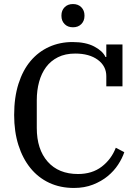

<svg xmlns="http://www.w3.org/2000/svg" viewBox="-20 -918 691 950"><path d="M346 12Q278 12 223.5 -13.5Q169 -39 130.5 -86.5Q92 -134 71 -200.5Q50 -267 50 -349Q50 -436 71.5 -503.5Q93 -571 131.5 -616.5Q170 -662 223 -686Q276 -710 339 -710Q404 -710 446 -688Q488 -666 502 -636H506V-698H586V-491H506V-541Q506 -591 464 -622Q422 -653 352 -653Q303 -653 267 -635Q231 -617 208 -586Q185 -555 173.5 -513Q162 -471 162 -422V-285Q162 -179 216 -118Q270 -57 366 -57Q436 -57 483.5 -93.5Q531 -130 553 -187L595 -165Q585 -135 564.5 -103.5Q544 -72 513 -46.5Q482 -21 440 -4.5Q398 12 346 12ZM341 -783Q315 -783 299.5 -799Q284 -815 284 -839V-842Q284 -866 299.5 -882Q315 -898 341 -898Q367 -898 382.5 -882Q398 -866 398 -842V-839Q398 -815 382.5 -799Q367 -783 341 -783Z"/></svg>

Font: IBM Plex Serif Text
Style: Regular
Weight: 450
Designer: Mike Abbink, Paul van der Laan, Pieter van Rosmalen
Foundry: Bold Monday
Version: Version 3.001